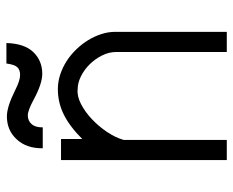

<svg xmlns="http://www.w3.org/2000/svg" viewBox="-84 -640 724 596"><g transform="rotate(-90 278.0 -342.0)"><path d="M477.1 0H414.6V-343.3Q414.6 -365.7 403.8 -387.2Q393.1 -408.7 376.5 -425.5Q359.9 -442.4 339.4 -452.6Q318.8 -462.9 299.3 -462.9Q277.8 -465.3 253.2 -452.6Q228.5 -439.9 206.1 -418.7Q183.6 -397.5 166 -371.1Q148.4 -344.7 141.6 -319.8V0H79.1V-514.6H144.5V-448.7Q183.6 -487.8 220.7 -506.1Q257.8 -524.4 299.3 -524.4Q322.3 -524.4 344.5 -517.1Q366.7 -509.8 386.5 -497.1Q406.2 -484.4 422.9 -467Q439.5 -449.7 451.4 -430.2Q463.4 -410.6 470.2 -389.4Q477.1 -368.2 477.1 -347.2ZM115.7 -571.3Q115.2 -622.1 143.6 -652.3Q171.4 -682.6 214.8 -682.6Q245.1 -682.6 297.4 -656.2Q326.2 -641.6 343.3 -641.6Q358.9 -641.6 367.2 -650.1Q375.5 -658.7 378.9 -684.1H442.4Q440.9 -628.4 414.3 -600.6Q387.7 -572.8 346.7 -572.8Q315.9 -572.8 265.6 -600.1Q232.9 -617.7 217.8 -617.7Q201.2 -617.7 190.9 -606Q180.2 -594.2 180.7 -571.3Z"/></g></svg>

Font: Saysettha OT
Style: Regular
Weight: 400
Designer: John M. Durdin and Silvain Dupertuis
Foundry: Lao Script for Windows
Version: Version 2.000